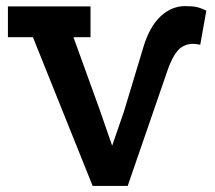

<svg xmlns="http://www.w3.org/2000/svg" viewBox="-20 -610 704 630"><path d="M451 -457Q471 -523 507 -556.5Q543 -590 588 -590Q610 -590 624.5 -587Q639 -584 657 -575L637 -463Q601 -472 575.5 -455Q550 -438 529 -377L399 0H284L88 -488H6V-589H277V-488H221L306 -253L348 -132L387 -245Z"/></svg>

Font: Podkova
Style: Bold
Weight: 700
Designer: Ilya Yudin
Foundry: Cyreal (www.cyreal.org)
Version: Version 2.102; ttfautohint (v1.8.1.43-b0c9)